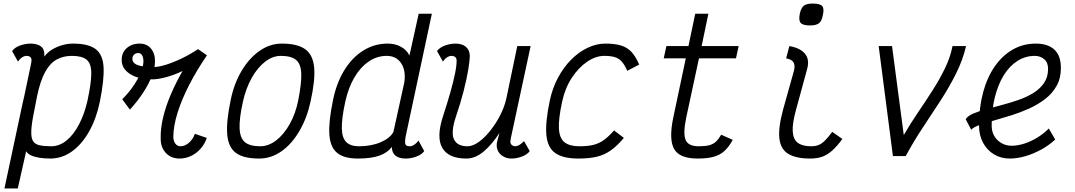

<svg xmlns="http://www.w3.org/2000/svg" viewBox="-20 -877 6040 1079"><path d="M390 -632Q476 -632 517 -601.5Q558 -571 562 -499.5Q566 -428 541 -305Q522 -212 481.5 -139.5Q441 -67 385 -26.5Q329 14 262 14Q229 14 201 9.5Q173 5 154 -4Q135 -13 127 -27L80 182H5L105 -287Q106 -292 107.5 -298.5Q109 -305 111 -313Q112 -317 113 -322.5Q114 -328 116 -335L155 -521Q156 -526 156.5 -531Q157 -536 157 -540Q157 -551 149.5 -557Q142 -563 129 -563Q117 -563 104 -554.5Q91 -546 81 -531L48 -590Q62 -610 92 -621Q122 -632 152 -632Q190 -632 211 -615.5Q232 -599 229 -559Q247 -583 273.5 -599Q300 -615 330.5 -623.5Q361 -632 390 -632ZM472 -313Q493 -411 493 -465.5Q493 -520 467 -541.5Q441 -563 384 -563Q336 -563 298.5 -542.5Q261 -522 233.5 -472Q206 -422 188 -335L172 -252Q158 -185 156 -145Q154 -105 164.5 -86Q175 -67 201 -61Q227 -55 268 -55Q314 -55 354 -87.5Q394 -120 424.5 -178.5Q455 -237 472 -313Z M710 -261 667 -319Q721 -373 753.5 -432.5Q786 -492 786 -534Q786 -554 778.5 -566.5Q771 -579 756 -579Q743 -579 733.5 -570Q724 -561 724 -547Q724 -521 756 -510.5Q788 -500 840 -500Q870 -500 912 -513Q954 -526 1001 -548.5Q1048 -571 1093 -601L1143 -566Q1086 -483 1043.5 -400.5Q1001 -318 977.5 -242.5Q954 -167 954 -106Q955 -83 966 -69Q977 -55 994 -55Q1019 -55 1042 -75Q1065 -95 1075 -125L1142 -102Q1131 -68 1107.5 -41.5Q1084 -15 1053.5 -0.5Q1023 14 989 14Q941 14 911.5 -18Q882 -50 883 -101Q882 -155 896.5 -216.5Q911 -278 939 -344Q967 -410 1006 -478Q960 -456 914 -443.5Q868 -431 835 -431Q758 -431 711 -461Q664 -491 664 -539Q663 -580 691.5 -606Q720 -632 765 -632Q805 -632 828.5 -604Q852 -576 851 -530Q851 -496 834 -451Q817 -406 785 -357Q753 -308 710 -261Z M1436 14Q1349 14 1306 -17.5Q1263 -49 1257 -121Q1251 -193 1276 -313Q1295 -407 1337.5 -478.5Q1380 -550 1438.5 -591Q1497 -632 1564 -632Q1651 -632 1695 -600.5Q1739 -569 1745.5 -497.5Q1752 -426 1725 -305Q1705 -213 1662.5 -140.5Q1620 -68 1562 -27Q1504 14 1436 14ZM1442 -55Q1489 -55 1532 -88Q1575 -121 1608 -179.5Q1641 -238 1656 -313Q1675 -409 1673 -463.5Q1671 -518 1643.5 -540.5Q1616 -563 1558 -563Q1512 -563 1469.5 -530Q1427 -497 1394.5 -439Q1362 -381 1345 -305Q1324 -210 1326.5 -155Q1329 -100 1357 -77.5Q1385 -55 1442 -55Z M2283 -55Q2295 -55 2308.5 -64Q2322 -73 2332 -87L2364 -28Q2351 -9 2321 2.5Q2291 14 2260 14Q2224 14 2203.5 -1.5Q2183 -17 2182 -51Q2158 -19 2112.5 -2.5Q2067 14 1991 14Q1914 14 1875 -17.5Q1836 -49 1831 -120.5Q1826 -192 1851 -312Q1870 -408 1913.5 -480Q1957 -552 2020 -592Q2083 -632 2159 -632Q2202 -632 2234.5 -613.5Q2267 -595 2281 -565L2333 -800H2407L2259 -107Q2255 -84 2257.5 -69.5Q2260 -55 2283 -55ZM1997 -55Q2067 -55 2120 -78Q2173 -101 2191 -136L2252 -413Q2262 -480 2234.5 -521.5Q2207 -563 2153 -563Q2098 -563 2051 -530.5Q2004 -498 1970.5 -440Q1937 -382 1920 -304Q1900 -211 1901 -156.5Q1902 -102 1926 -78.5Q1950 -55 1997 -55Z M2469 -531 2436 -590Q2450 -610 2480 -621Q2510 -632 2540 -632Q2577 -632 2598 -614Q2619 -596 2620 -565Q2620 -537 2611.5 -485.5Q2603 -434 2585.5 -365.5Q2568 -297 2541 -218Q2513 -132 2531.5 -93.5Q2550 -55 2607 -55Q2632 -55 2659.5 -72Q2687 -89 2713.5 -117.5Q2740 -146 2763 -181Q2786 -216 2802.5 -254Q2819 -292 2826 -326L2887 -618H2962L2850 -97Q2850 -93 2849 -88Q2848 -83 2848 -79Q2849 -68 2857 -61.5Q2865 -55 2876 -55Q2886 -55 2897.5 -61.5Q2909 -68 2925 -84L2957 -28Q2944 -9 2914 2.5Q2884 14 2853 14Q2828 14 2806.5 1Q2785 -12 2776 -34.5Q2767 -57 2775 -86L2787 -130Q2744 -64 2697.5 -25Q2651 14 2601 14Q2500 14 2465.5 -46Q2431 -106 2470 -225Q2493 -295 2510.5 -356.5Q2528 -418 2537.5 -465.5Q2547 -513 2546 -539Q2545 -551 2537.5 -557Q2530 -563 2517 -563Q2505 -563 2492 -554.5Q2479 -546 2469 -531Z M3431 -144 3486 -102Q3449 -58 3413.5 -32.5Q3378 -7 3335 3.5Q3292 14 3230 14Q3145 14 3101 -16.5Q3057 -47 3050.5 -118.5Q3044 -190 3070 -313Q3085 -383 3116.5 -441.5Q3148 -500 3190.5 -542.5Q3233 -585 3282.5 -608.5Q3332 -632 3382 -632Q3436 -632 3471 -621Q3506 -610 3529.5 -584.5Q3553 -559 3572 -514L3505 -479Q3491 -512 3474.5 -530.5Q3458 -549 3435 -556Q3412 -563 3376 -563Q3328 -563 3279.5 -530Q3231 -497 3193 -439Q3155 -381 3139 -305Q3118 -209 3121 -154.5Q3124 -100 3152.5 -77.5Q3181 -55 3236 -55Q3284 -55 3315.5 -63Q3347 -71 3373.5 -90Q3400 -109 3431 -144Z M3901 14Q3798 14 3768 -40.5Q3738 -95 3764 -218L3834 -549H3710L3725 -618H3849L3887 -800H3961L3923 -618H4131L4116 -549H3908L3836 -214Q3818 -126 3833 -90.5Q3848 -55 3907 -55Q3944 -55 3966.5 -61Q3989 -67 4004 -81.5Q4019 -96 4033 -120L4098 -91Q4076 -51 4050.5 -28Q4025 -5 3989.5 4.5Q3954 14 3901 14Z M4533 14Q4454 14 4410.5 -12Q4367 -38 4360 -98.5Q4353 -159 4381 -262L4442 -480Q4449 -508 4440 -525.5Q4431 -543 4398 -549L4416 -618Q4475 -608 4502.5 -576.5Q4530 -545 4517 -493L4454 -262Q4432 -183 4435 -138Q4438 -93 4464 -74Q4490 -55 4538 -55Q4562 -55 4580 -62Q4598 -69 4616 -87Q4634 -105 4657 -136L4714 -96Q4684 -55 4656.5 -30.5Q4629 -6 4600 4Q4571 14 4533 14ZM4532 -734Q4492 -734 4479.5 -748.5Q4467 -763 4475 -801Q4482 -833 4497.5 -845Q4513 -857 4547 -857Q4588 -857 4600.5 -843Q4613 -829 4604 -791Q4598 -758 4582 -746Q4566 -734 4532 -734Z M4998 0 4918 -618H4993L5059 -118Q5096 -182 5138.5 -244.5Q5181 -307 5221 -369.5Q5261 -432 5291 -494Q5321 -556 5333 -618H5409Q5391 -540 5352.5 -463Q5314 -386 5264.5 -310Q5215 -234 5164 -157Q5113 -80 5070 0Z M5874 -155 5910 -93Q5876 -61 5832.5 -37Q5789 -13 5743 0.5Q5697 14 5654 14Q5605 14 5566 -9.5Q5527 -33 5504.5 -75Q5482 -117 5482 -171Q5482 -274 5505 -358.5Q5528 -443 5570.5 -504Q5613 -565 5671.5 -598.5Q5730 -632 5801 -632Q5868 -632 5905 -598.5Q5942 -565 5942 -495Q5942 -437 5918 -394.5Q5894 -352 5854 -321Q5814 -290 5764.5 -267.5Q5715 -245 5664 -229Q5613 -213 5566.5 -200Q5520 -187 5486 -175Q5452 -163 5438 -148L5407 -207Q5419 -226 5450 -239Q5481 -252 5523 -263.5Q5565 -275 5612.5 -287.5Q5660 -300 5705.5 -316Q5751 -332 5788 -355Q5825 -378 5847.5 -411Q5870 -444 5870 -490Q5870 -526 5848 -544.5Q5826 -563 5795 -563Q5743 -563 5698.5 -535Q5654 -507 5621.5 -455Q5589 -403 5571 -331Q5553 -259 5553 -172Q5553 -121 5586 -89.5Q5619 -58 5665 -58Q5700 -58 5738 -70.5Q5776 -83 5811.5 -105Q5847 -127 5874 -155Z"/></svg>

Font: Victor Mono
Style: Italic
Weight: 400
Italic angle: -12°
Monospace: yes
Designer: Rune Bjørnerås
Version: Version 1.561;gftools[0.9.30]